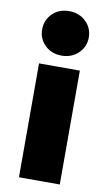

<svg xmlns="http://www.w3.org/2000/svg" viewBox="-89 -835 499 880"><g transform="rotate(10 160.0 -395.0)"><path d="M52 -686Q52 -730 82.5 -760Q113 -790 160 -790Q207 -790 238 -760Q269 -730 269 -686Q269 -643 238 -613Q207 -583 160 -583Q113 -583 82.5 -613Q52 -643 52 -686ZM255 0H65V-530H255Z"/></g></svg>

Font: Be Vietnam Black
Style: Regular
Weight: 900
Designer: Lam Bao; Tony Le; Vietanh Nguyen
Foundry: Yellow Type Foundry
Version: Version 5.000